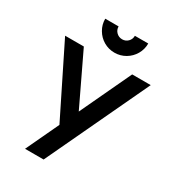

<svg xmlns="http://www.w3.org/2000/svg" viewBox="-219 -1053 1057 1172"><g transform="rotate(30 309.5 -466.5)"><path d="M323.7 -780.8Q282.2 -780.8 247.6 -801Q212.9 -821.3 192.4 -856.4Q171.9 -891.1 171.9 -932.6H266.1Q266.1 -908.2 283 -891.6Q299.8 -875 323.7 -875Q347.7 -875 364.3 -891.6Q380.9 -908.2 380.9 -932.6H475.1Q475.1 -891.1 454.8 -856.4Q434.6 -821.8 399.9 -801.3Q364.7 -780.8 323.7 -780.8ZM615.2 -720.2 275.9 0H145L253.9 -231.4L11.7 -720.2H143.6L315.4 -360.8L484.4 -720.2Z"/></g></svg>

Font: Vela Sans Bd
Style: Bold
Weight: 700
Designer: Principal design: Mikhail Sharanda - project Manrope.
Design modification: Ravid Balaliev
Foundry: Mikhail Sharanda
Version: Version 1.001